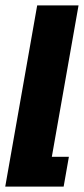

<svg xmlns="http://www.w3.org/2000/svg" viewBox="-62 -695 313 715"><path d="M-42.5 0H175L194.5 -111H131L230.5 -675H76.5Z"/></svg>

Font: Anybody UltraCondensed ExtraBold
Style: Italic
Weight: 800
Width: 1
Italic angle: -10°
Version: Version 1.113;gftools[0.9.25]